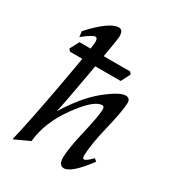

<svg xmlns="http://www.w3.org/2000/svg" viewBox="-188 -884 919 1009"><g transform="rotate(30 271.5 -379.5)"><path d="M43.9 14.6Q73.7 -107.9 119.1 -356.9Q164.6 -606 166 -645Q166 -670.9 151.9 -670.9Q135.7 -670.9 79.6 -626.5L75.7 -660.2Q180.2 -774.4 235.4 -774.4Q261.2 -774.4 261.2 -732.9Q260.3 -711.9 223.9 -504.6Q187.5 -297.4 171.9 -229.5Q249.5 -354.5 329.1 -418.5Q408.7 -482.4 444.8 -482.4Q472.7 -482.4 472.7 -452.6Q471.2 -402.8 443.1 -286.6Q415 -170.4 412.6 -102.1Q412.6 -81.5 422.4 -81.5Q435.1 -81.5 469.2 -116.2L483.9 -103Q397.9 11.7 353.5 11.7Q321.8 11.7 321.8 -38.1Q323.7 -96.2 349.4 -205.1Q375 -314 376.5 -356.4Q376.5 -377 363.8 -377Q314 -377 230.5 -261.7Q147 -146.5 135.3 -27.3ZM383.3 -535.2H75.7L64.5 -547.9L93.8 -603.5H401.4L411.6 -590.8Z"/></g></svg>

Font: Kelvinch
Style: Italic
Weight: 400
Italic angle: -10°
Designer: Paul James Miller
Foundry: High-Logic / Made with FontCreator
Version: Version 3.40;July 22, 2017;FontCreator 11.0.0.2388 64-bit